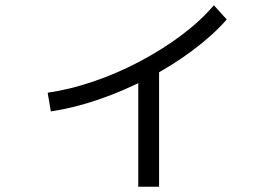

<svg xmlns="http://www.w3.org/2000/svg" viewBox="-20 -648 1040 729"><path d="M161 -296Q245 -308 334.5 -338.5Q424 -369 509.5 -414Q595 -459 668 -513.5Q741 -568 792 -628L841 -574Q786 -512 708.5 -454.5Q631 -397 540.5 -350Q450 -303 355.5 -270.5Q261 -238 173 -225ZM505 61V-397H584V61Z"/></svg>

Font: M PLUS 1
Style: Regular
Weight: 400
Designer: Coji Morishita
Foundry: UNDERFOREST DESIGN
Version: Version 1.001